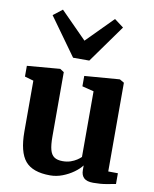

<svg xmlns="http://www.w3.org/2000/svg" viewBox="-96 -956 834 1038"><g transform="rotate(10 321.0 -437.0)"><path d="M487.5 10Q452.5 10 436.8 -4.8Q421 -19.5 421 -48V-73.5Q405.5 -53 378.8 -33.8Q352 -14.5 319 -1.8Q286 11 251 11Q155 11 114.2 -37.5Q73.5 -86 73.5 -199V-477.5L25 -491.5V-550.5L204 -565.5H206L227.5 -551.5V-197Q227.5 -152 234.5 -125.8Q241.5 -99.5 258.2 -88Q275 -76.5 304 -76.5Q329 -76.5 348.2 -83.2Q367.5 -90 381.5 -99.2Q395.5 -108.5 404 -117V-477.5L340 -493.5V-550.5L530 -565.5H533.5L557.5 -551.5V-64.5L610.5 -64V-5Q592.5 -1.5 560.5 4.2Q528.5 10 487.5 10ZM263.5 -637 114.5 -844.5 164.5 -883.5 308 -738.5 450.5 -882.5 501 -844.5 352.5 -637Z"/></g></svg>

Font: Merriweather 24pt ExtraBold
Style: Regular
Weight: 800
Version: Version 2.100